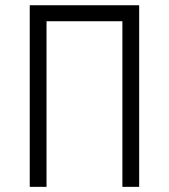

<svg xmlns="http://www.w3.org/2000/svg" viewBox="-20 -725 655 745"><path d="M520 0H454.9V-642.6H160.5V0H95.4V-704.6H520Z"/></svg>

Font: Fira Code Fixed Light
Style: Regular
Weight: 300
Monospace: yes
Designer: Carrois Corporate, Edenspiekermann AG, Nikita Prokopov
Foundry: Carrois Corporate, Edenspiekermann AG, Nikita Prokopov
Version: Version 5.002